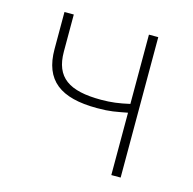

<svg xmlns="http://www.w3.org/2000/svg" viewBox="-84 -611 699 696"><g transform="rotate(15 266.0 -263.5)"><path d="M392 0H427V-527H392V-267C352 -258 323 -254 285 -254C165 -254 110 -291 110 -388V-527H75V-388C75 -271 141 -221 279 -221C330 -221 348 -226 392 -234Z"/></g></svg>

Font: Harano Aji Gothic KR ExtraLight
Style: Regular
Weight: 250
Foundry: Masamichi Hosoda
Version: HaranoAjiGothicKR-ExtraLight version 20220220;ttx 4.29.1